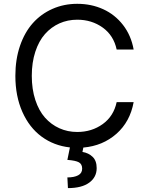

<svg xmlns="http://www.w3.org/2000/svg" viewBox="-20 -757 767 996"><path d="M673.3 -500Q660.2 -573.2 618.3 -627.3Q576.3 -681.5 515.1 -709.3Q453.8 -737.2 380.7 -737.2Q311.4 -737.2 252.1 -710.9Q192.8 -684.7 150.2 -636.9Q107.6 -589.1 83.6 -518.8Q59.7 -448.5 59.7 -363.6Q59.7 -258.5 95.9 -176.8Q132.1 -95.2 195.8 -48.3Q259.6 -1.4 342.7 7.8L329.5 72.4Q372.2 75.6 389.2 85Q406.2 94.5 406.2 117.9Q406.2 141.3 385.5 152.3Q364.7 163.4 329.5 163.4L332.4 218.8Q404.1 218.8 442.8 190.5Q481.5 162.3 481.5 115.1Q481.5 76.7 460.4 56.5Q439.3 36.2 407.7 31.2L412.3 8.5Q513.1 -0.4 584 -62.9Q654.8 -125.4 673.3 -227.3H585.2Q569.6 -154.1 512.8 -113.3Q456 -72.4 380.7 -72.4Q331 -72.4 288.2 -91.6Q245.4 -110.8 213.4 -146.8Q181.5 -182.9 163.2 -238.6Q144.9 -294.4 144.9 -363.6Q144.9 -432.9 163.2 -488.6Q181.5 -544.4 213.4 -580.4Q245.4 -616.5 288.2 -635.7Q331 -654.8 380.7 -654.8Q456 -654.8 512.8 -614Q569.6 -573.2 585.2 -500Z"/></svg>

Font: Inter-Regular
Style: Regular
Weight: 500
Designer: Rasmus Andersson
Foundry: rsms
Version: ""